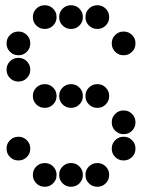

<svg xmlns="http://www.w3.org/2000/svg" viewBox="-20 -715 640 730"><path d="M149 -695Q131 -695 118 -682Q105 -669 105 -651V-649Q105 -631 118 -618Q131 -605 149 -605H151Q169 -605 182 -618Q195 -631 195 -649V-651Q195 -669 182 -682Q169 -695 151 -695ZM249 -695Q231 -695 218 -682Q205 -669 205 -651V-649Q205 -631 218 -618Q231 -605 249 -605H251Q269 -605 282 -618Q295 -631 295 -649V-651Q295 -669 282 -682Q269 -695 251 -695ZM349 -695Q331 -695 318 -682Q305 -669 305 -651V-649Q305 -631 318 -618Q331 -605 349 -605H351Q369 -605 382 -618Q395 -631 395 -649V-651Q395 -669 382 -682Q369 -695 351 -695ZM49 -595Q31 -595 18 -582Q5 -569 5 -551V-549Q5 -531 18 -518Q31 -505 49 -505H51Q69 -505 82 -518Q95 -531 95 -549V-551Q95 -569 82 -582Q69 -595 51 -595ZM449 -595Q431 -595 418 -582Q405 -569 405 -551V-549Q405 -531 418 -518Q431 -505 449 -505H451Q469 -505 482 -518Q495 -531 495 -549V-551Q495 -569 482 -582Q469 -595 451 -595ZM49 -495Q31 -495 18 -482Q5 -469 5 -451V-449Q5 -431 18 -418Q31 -405 49 -405H51Q69 -405 82 -418Q95 -431 95 -449V-451Q95 -469 82 -482Q69 -495 51 -495ZM149 -395Q131 -395 118 -382Q105 -369 105 -351V-349Q105 -331 118 -318Q131 -305 149 -305H151Q169 -305 182 -318Q195 -331 195 -349V-351Q195 -369 182 -382Q169 -395 151 -395ZM249 -395Q231 -395 218 -382Q205 -369 205 -351V-349Q205 -331 218 -318Q231 -305 249 -305H251Q269 -305 282 -318Q295 -331 295 -349V-351Q295 -369 282 -382Q269 -395 251 -395ZM349 -395Q331 -395 318 -382Q305 -369 305 -351V-349Q305 -331 318 -318Q331 -305 349 -305H351Q369 -305 382 -318Q395 -331 395 -349V-351Q395 -369 382 -382Q369 -395 351 -395ZM449 -295Q431 -295 418 -282Q405 -269 405 -251V-249Q405 -231 418 -218Q431 -205 449 -205H451Q469 -205 482 -218Q495 -231 495 -249V-251Q495 -269 482 -282Q469 -295 451 -295ZM49 -195Q31 -195 18 -182Q5 -169 5 -151V-149Q5 -131 18 -118Q31 -105 49 -105H51Q69 -105 82 -118Q95 -131 95 -149V-151Q95 -169 82 -182Q69 -195 51 -195ZM449 -195Q431 -195 418 -182Q405 -169 405 -151V-149Q405 -131 418 -118Q431 -105 449 -105H451Q469 -105 482 -118Q495 -131 495 -149V-151Q495 -169 482 -182Q469 -195 451 -195ZM149 -95Q131 -95 118 -82Q105 -69 105 -51V-49Q105 -31 118 -18Q131 -5 149 -5H151Q169 -5 182 -18Q195 -31 195 -49V-51Q195 -69 182 -82Q169 -95 151 -95ZM249 -95Q231 -95 218 -82Q205 -69 205 -51V-49Q205 -31 218 -18Q231 -5 249 -5H251Q269 -5 282 -18Q295 -31 295 -49V-51Q295 -69 282 -82Q269 -95 251 -95ZM349 -95Q331 -95 318 -82Q305 -69 305 -51V-49Q305 -31 318 -18Q331 -5 349 -5H351Q369 -5 382 -18Q395 -31 395 -49V-51Q395 -69 382 -82Q369 -95 351 -95Z"/></svg>

Font: Doto Black Rounded Black
Style: Regular
Weight: 900
Monospace: yes
Version: Version 1.000